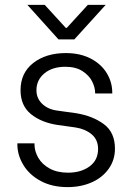

<svg xmlns="http://www.w3.org/2000/svg" viewBox="-20 -759 537 785"><path d="M51 -169V-173H121V-169Q121 -141 136.5 -114Q152 -87 183 -70Q214 -53 258 -53Q311 -53 346 -78.5Q381 -104 381 -150Q381 -188 354.5 -210Q328 -232 288 -238L216 -248Q149 -258 106.5 -292.5Q64 -327 64 -390Q64 -461 116 -501.5Q168 -542 249 -542Q308 -542 351 -519.5Q394 -497 416.5 -460Q439 -423 439 -380V-377H369V-379Q369 -401 357 -425.5Q345 -450 317.5 -468Q290 -486 247 -486Q194 -486 161.5 -459Q129 -432 129 -390Q129 -357 152.5 -334.5Q176 -312 213 -307L292 -296Q359 -285 404.5 -251.5Q450 -218 450 -151Q450 -105 424.5 -69Q399 -33 355 -13.5Q311 6 256 6Q193 6 146.5 -19Q100 -44 75.5 -84.5Q51 -125 51 -169ZM163 -739 249 -645H253L339 -739H412L284 -598H219L92 -739Z"/></svg>

Font: Be Vietnam Light
Style: Regular
Weight: 300
Designer: Gabriel Lam
Foundry: TypeRant
Version: Version 4.000